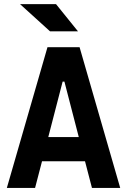

<svg xmlns="http://www.w3.org/2000/svg" viewBox="-20 -926 626 946"><path d="M13.7 0 213.9 -693.4H372.1L572.3 0H433.1L398.9 -131.3H187L152.8 0ZM217.8 -250.5H368.2L297.4 -523.9H288.6ZM226.6 -771.5 78.6 -905.8H255.9L364.3 -771.5Z"/></svg>

Font: Cascadia Mono
Style: Bold
Weight: 700
Monospace: yes
Designer: Aaron Bell
Foundry: Saja Typeworks
Version: Version 2404.023; ttfautohint (v1.8.4)